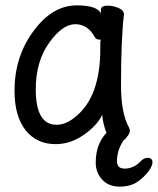

<svg xmlns="http://www.w3.org/2000/svg" viewBox="-20 -512 587 714"><path d="M425 182Q384 182 360 156Q336 130 336 93Q336 24 376 -18Q363 -50 360 -85Q341 -45 291.5 -10.5Q242 24 187 24Q116 24 75 -28Q34 -80 34 -175Q34 -301 104.5 -396.5Q175 -492 265 -492Q342 -492 355 -462V-475Q355 -491 380 -491Q400 -491 420.5 -482.5Q441 -474 441 -458Q430 -368 430 -195Q430 -91 460 -37Q463 -31 463 -25Q463 -22 460.5 -16Q458 -10 451 -1.5Q444 7 439 11Q415 46 415 88Q415 115 444 115Q476 115 502 89Q514 75 529 75Q547 75 547 92Q547 105 531.5 126Q516 147 490.5 164.5Q465 182 425 182ZM190 -48Q226 -48 261 -78Q353 -152 353 -330V-359Q355 -361 355 -363Q355 -365 347 -365Q339 -365 333 -373Q307 -422 260 -422Q212 -422 162.5 -352.5Q113 -283 113 -180Q113 -48 190 -48Z"/></svg>

Font: LXGW WenKai Mono TC
Style: Bold
Weight: 700
Designer: LXGW / Fontworks Inc.
Foundry: LXGW / Fontworks Inc.
Version: Version 1.330